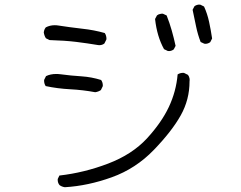

<svg xmlns="http://www.w3.org/2000/svg" viewBox="-20 -760 1040 827"><path d="M859.9 -571.8Q861.8 -571.3 865.7 -571.3Q869.6 -571.3 875.2 -573Q880.9 -574.7 885.7 -578.6L893.6 -594.2Q888.2 -630.9 880.6 -666Q873 -701.2 858.9 -731.9L843.3 -739.7Q841.3 -740.2 837.4 -740.2Q833.5 -740.2 827.9 -738.5Q822.3 -736.8 817.4 -732.9L809.6 -717.8L824.7 -645.5Q832 -610.4 844.2 -579.1ZM407.2 -565.4Q420.9 -565.4 429.7 -572.8L438 -589.4Q438.5 -591.3 438.5 -592.8Q438.5 -606.9 431.2 -617.7Q384.8 -630.9 335 -636.2Q275.9 -643.1 232.9 -649.9Q224.1 -651.4 215.8 -651.4Q194.8 -651.4 177.2 -642.1Q172.4 -635.7 170.7 -630.4Q168.9 -625 168.5 -621.1Q170.4 -606.4 177.7 -595.2L193.4 -587.4Q260.3 -585.4 307.9 -579.6Q355.5 -573.7 402.3 -565.9Q404.8 -565.4 407.2 -565.4ZM702.6 -540.5Q704.6 -540 708.5 -540Q712.4 -540 718 -541.7Q723.6 -543.5 728.5 -547.4L736.3 -562.5Q729 -596.2 719.7 -628.9Q710.4 -661.6 697.8 -693.4L682.1 -700.7Q680.2 -701.2 677.7 -701.2Q675.3 -701.2 671.4 -700.2Q663.1 -699.2 656.2 -693.8L647.9 -678.2Q656.2 -603 686.5 -548.3ZM422.9 -391.6Q422.9 -405.3 415.5 -415.5Q375 -428.2 331.5 -431.2Q285.2 -434.1 242.7 -439.9Q231.4 -441.4 222.7 -441.4Q196.8 -441.4 178.2 -432.1L170.4 -416.5Q169.9 -414.6 169.9 -413.1Q169.9 -399.4 176.8 -389.2Q227.5 -378.4 282.5 -375.5Q337.4 -372.6 390.1 -362.8Q403.8 -364.7 414.6 -372.1L422.4 -388.2Q422.9 -390.1 422.9 -391.6ZM796.4 -409.2V-409.7Q796.9 -412.6 796.9 -415.3Q796.9 -418 796.4 -421.9Q794.9 -430.7 789.6 -437.5L772.9 -445.8Q771 -446.3 769.5 -446.3Q755.9 -446.3 745.1 -439.5Q738.8 -366.2 707.3 -299.3Q675.8 -232.4 612.8 -163.6Q548.8 -94.7 445.8 -55.4Q342.8 -16.1 235.8 -3.9L229 10.3Q228.5 12.2 228.5 13.7Q228.5 27.8 236.3 37.1Q245.6 44.4 259.3 46.4Q358.9 40.5 461.9 3.4Q564.9 -33.7 642.8 -114.5Q720.7 -195.3 758.8 -263.7Q796.4 -331.1 796.4 -409.2Z"/></svg>

Font: NaikaiFont
Style: Light
Weight: 300
Version: Version 1.89